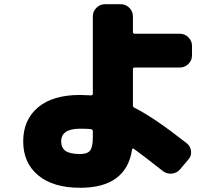

<svg xmlns="http://www.w3.org/2000/svg" viewBox="-20 -820 1040 910"><path d="M420 -170V-198Q420 -206 411 -208Q395 -210 360 -210Q270 -210 270 -150Q270 -119 291 -104.5Q312 -90 360 -90Q394 -90 407 -106.5Q420 -123 420 -170ZM619 -500Q610 -500 610 -492V-321Q610 -312 618 -309Q710 -263 865 -141Q883 -127 885.5 -103.5Q888 -80 872 -63L833 -17Q817 1 793.5 3Q770 5 751 -10Q665 -78 614 -115Q608 -119 606 -111Q578 70 360 70Q232 70 161 11Q90 -48 90 -150Q90 -252 160 -311Q230 -370 360 -370Q377 -370 411 -368Q420 -368 420 -376V-743Q420 -766 437 -783Q454 -800 477 -800H553Q576 -800 593 -783Q610 -766 610 -743V-669Q610 -660 619 -660H833Q856 -660 873 -643Q890 -626 890 -603V-557Q890 -534 873 -517Q856 -500 833 -500Z"/></svg>

Font: Rounded Mplus 1c Black
Style: Regular
Weight: 900
Version: Version 1.059.20150529